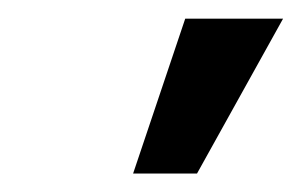

<svg xmlns="http://www.w3.org/2000/svg" viewBox="-20 -795 325 207"><path d="M123.5 -607.9 179.7 -774.9H285.2L192.4 -607.9Z"/></svg>

Font: Inter Tight Medium
Style: Italic
Weight: 500
Italic angle: -9.39999°
Designer: Rasmus Andersson
Foundry: rsms
Version: Version 3.004